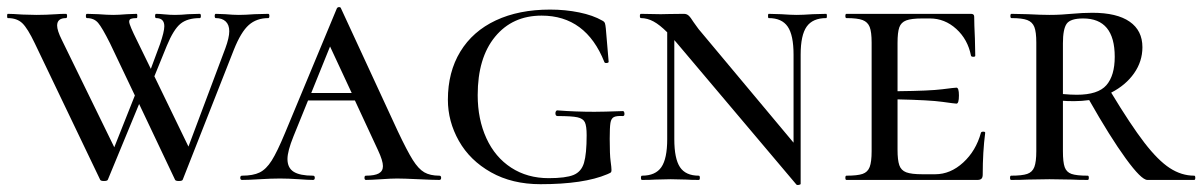

<svg xmlns="http://www.w3.org/2000/svg" viewBox="-24 -507 3388 541"><path d="M732 -456Q699 -456 677 -436.5Q655 -417 635 -367L491 -1Q490 3 480 3Q470 3 469 -1L368 -214L280 -1Q279 3 269 3Q259 3 258 -1L74 -385Q54 -427 39 -441.5Q24 -456 -2 -456Q-4 -456 -4 -462Q-4 -468 -2 -468Q11 -468 39 -466L79 -465Q105 -465 135 -467Q146 -468 162 -468Q165 -468 165 -462Q165 -456 162 -456Q137 -456 137 -435Q137 -421 150 -395L298 -92L356 -238L286 -385Q264 -429 252.5 -442.5Q241 -456 221 -456Q218 -456 218 -462Q218 -468 221 -468L253 -467Q279 -465 295 -465Q310 -465 334 -467L361 -468Q363 -468 363 -462Q363 -456 361 -456Q350 -456 345 -454Q340 -452 340 -446Q340 -441 346 -427Q352 -413 361 -395L401 -313L427 -383Q439 -418 439 -433Q439 -456 416 -456Q413 -456 413 -462Q413 -468 416 -468Q425 -468 440 -466.5Q455 -465 469 -465Q486 -465 506 -467L539 -468Q542 -468 542 -462Q542 -456 539 -456Q504 -456 484.5 -440Q465 -424 446 -378L411 -292L507 -94L611 -371Q622 -401 622 -419Q622 -437 612 -446.5Q602 -456 584 -456Q581 -456 581 -462Q581 -468 584 -468L611 -467Q633 -465 649 -465Q667 -465 693 -467L732 -468Q735 -468 735 -462Q735 -456 732 -456Z M1214 0Q1195 0 1155 -2Q1113 -4 1095 -4Q1078 -4 1050 -2Q1020 0 1007 0Q1003 0 1003 -6Q1003 -12 1007 -12Q1032 -12 1043.5 -18.5Q1055 -25 1055 -39Q1055 -54 1041 -84L976 -224H844L803 -123Q786 -81 786 -59Q786 -34 803.5 -23Q821 -12 858 -12Q863 -12 863 -6Q863 0 858 0Q844 0 818 -2Q788 -4 765 -4Q740 -4 708 -2Q676 0 658 0Q653 0 653 -6Q653 -12 658 -12Q689 -12 707.5 -21Q726 -30 741.5 -54.5Q757 -79 779 -132L925 -483Q927 -487 931.5 -487Q936 -487 937 -483L1097 -137Q1123 -82 1139 -56.5Q1155 -31 1171.5 -21.5Q1188 -12 1214 -12Q1219 -12 1219 -6Q1219 0 1214 0ZM967 -245 906 -376 853 -245Z M1238 -226Q1238 -304 1273 -361.5Q1308 -419 1373 -449.5Q1438 -480 1526 -480Q1569 -480 1608 -472Q1647 -464 1673 -449Q1679 -446 1680.5 -441.5Q1682 -437 1683 -427L1691 -333Q1691 -330 1685.5 -329.5Q1680 -329 1679 -332Q1627 -463 1502 -463Q1420 -463 1371 -403.5Q1322 -344 1322 -239Q1322 -171 1346.5 -117.5Q1371 -64 1416.5 -34.5Q1462 -5 1522 -5Q1570 -5 1592 -14Q1614 -23 1621.5 -48Q1629 -73 1629 -126Q1629 -152 1624 -162.5Q1619 -173 1603 -176.5Q1587 -180 1547 -180Q1541 -180 1541 -188Q1541 -191 1542.5 -193.5Q1544 -196 1546 -196Q1598 -192 1651 -192Q1675 -192 1731 -194Q1735 -194 1735.5 -187Q1736 -180 1731 -180Q1713 -181 1705.5 -177Q1698 -173 1696 -160.5Q1694 -148 1694 -116Q1694 -71 1696.5 -53Q1699 -35 1699 -28Q1699 -23 1697.5 -21.5Q1696 -20 1692.5 -18.5Q1689 -17 1687 -16Q1621 12 1499 12Q1419 12 1359.5 -21.5Q1300 -55 1269 -110Q1238 -165 1238 -226Z M2304 -456Q2266 -456 2249 -432Q2232 -408 2232 -353V11Q2232 13 2227 14Q2222 15 2220 13L1883 -386L1876 -394V-115Q1876 -60 1892 -36Q1908 -12 1945 -12Q1948 -12 1948 -6Q1948 0 1945 0Q1922 0 1910 -1L1866 -2L1822 -1Q1809 0 1785 0Q1782 0 1782 -6Q1782 -12 1785 -12Q1823 -12 1839.5 -36Q1856 -60 1856 -115V-416Q1835 -437 1817.5 -446.5Q1800 -456 1782 -456Q1779 -456 1779 -462Q1779 -468 1782 -468L1838 -467Q1848 -467 1861 -467.5Q1874 -468 1903 -468Q1911 -468 1916.5 -463Q1922 -458 1930 -445Q1934 -440 1939 -432.5Q1944 -425 1952 -416L2212 -105V-353Q2212 -408 2195.5 -432Q2179 -456 2142 -456Q2140 -456 2140 -462Q2140 -468 2142 -468L2177 -467Q2205 -465 2221 -465Q2238 -465 2266 -467L2304 -468Q2306 -468 2306 -462Q2306 -456 2304 -456Z M2752 -133Q2745 -79 2745 -15Q2745 -7 2741.5 -3.5Q2738 0 2730 0H2361Q2358 0 2358 -6Q2358 -12 2361 -12Q2392 -12 2406.5 -17Q2421 -22 2426.5 -36.5Q2432 -51 2432 -81V-387Q2432 -417 2426.5 -431Q2421 -445 2406.5 -450.5Q2392 -456 2361 -456Q2358 -456 2358 -462Q2358 -468 2361 -468H2712Q2721 -468 2721 -460Q2721 -440 2723 -398L2724 -350Q2724 -347 2718.5 -347Q2713 -347 2712 -350Q2703 -396 2670.5 -425.5Q2638 -455 2596 -455H2575Q2544 -455 2529.5 -449.5Q2515 -444 2510 -430Q2505 -416 2505 -386V-250Q2596 -251 2631 -255.5Q2666 -260 2671 -260Q2678 -260 2678 -238Q2678 -215 2671 -215Q2667 -215 2631.5 -220Q2596 -225 2505 -227V-85Q2505 -56 2510 -41.5Q2515 -27 2529.5 -21.5Q2544 -16 2575 -16H2611Q2654 -16 2690 -49Q2726 -82 2740 -133Q2741 -136 2746.5 -136Q2752 -136 2752 -133Z M3341 0H3209Q3192 0 3148 -60.5Q3104 -121 3045 -225Q3024 -222 3003 -222Q2982 -222 2971 -223V-81Q2971 -50 2976 -36Q2981 -22 2995 -17Q3009 -12 3041 -12Q3044 -12 3044 -6Q3044 0 3041 0Q3013 0 2997 -1L2933 -2L2871 -1Q2854 0 2825 0Q2822 0 2822 -6Q2822 -12 2825 -12Q2856 -12 2870.5 -17Q2885 -22 2890.5 -36.5Q2896 -51 2896 -81V-387Q2896 -417 2890.5 -431Q2885 -445 2870.5 -450.5Q2856 -456 2826 -456Q2823 -456 2823 -462Q2823 -468 2826 -468L2872 -467Q2910 -465 2933 -465Q2952 -465 2967.5 -466Q2983 -467 2994 -468Q3027 -471 3054 -471Q3123 -471 3159 -446Q3195 -421 3195 -374Q3195 -334 3171.5 -300.5Q3148 -267 3107 -246Q3162 -155 3200.5 -105Q3239 -55 3272 -33.5Q3305 -12 3341 -12Q3344 -12 3344 -6Q3344 0 3341 0ZM3010 -240Q3070 -240 3093.5 -267Q3117 -294 3117 -347Q3117 -455 3028 -455Q2992 -455 2981.5 -440Q2971 -425 2971 -385V-242Q2993 -240 3010 -240Z"/></svg>

Font: Cormorant SC Medium
Style: Regular
Weight: 500
Designer: Christian Thalmann (Catharsis Fonts)
Version: Version 3.000